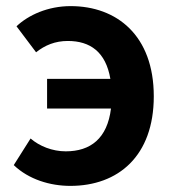

<svg xmlns="http://www.w3.org/2000/svg" viewBox="-20 -594 567 628"><path d="M98 -423C127 -446 160 -460 202 -460C275 -460 326 -424 341 -336H134V-239H343C331 -141 276 -99 195 -99C151 -99 109 -116 80 -141L25 -54C74 -7 144 14 210 14C367 14 483 -84 483 -279C483 -478 362 -574 211 -574C137 -574 73 -545 34 -508Z"/></svg>

Font: Source Han Sans Old Style Bold
Style: Regular
Weight: 700
Designer: Ryoko NISHIZUKA (kana & ideographs); Paul D. Hunt (Latin, Greek & Cyrillic); Wenlong ZHANG (bopomofo); Sandoll Communica
Foundry: Adobe Systems Incorporated
Version: Version 1.004;PS 1.004;hotconv 1.0.81;makeotf.lib2.5.63406